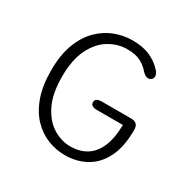

<svg xmlns="http://www.w3.org/2000/svg" viewBox="-145 -764 909 915"><g transform="rotate(30 309.5 -307.0)"><path d="M324 10.5Q276 10.5 230.2 -7.2Q184.5 -25 147.2 -63.2Q110 -101.5 88 -162Q66 -222.5 66 -307.5Q66 -393 89 -453.2Q112 -513.5 150.5 -551.5Q189 -589.5 235.8 -607.2Q282.5 -625 330.5 -625Q390 -625 429 -607.2Q468 -589.5 494 -561Q502.5 -552.5 506.2 -544.5Q510 -536.5 510 -529Q510 -518.5 502 -511.8Q494 -505 484.5 -505Q476.5 -505 468 -510.2Q459.5 -515.5 451.5 -524.5Q432.5 -547 404.5 -561.5Q376.5 -576 330.5 -576Q279.5 -576 232.5 -548Q185.5 -520 155.8 -460.8Q126 -401.5 126 -307.5Q126 -213 155.8 -153.5Q185.5 -94 231.2 -66.2Q277 -38.5 326 -38.5Q374.5 -38.5 411.5 -60.2Q448.5 -82 469.8 -129Q491 -176 492.5 -252.5H350Q332.5 -252.5 323.5 -258Q314.5 -263.5 314.5 -275.5Q314.5 -287.5 323.2 -293.2Q332 -299 349.5 -299H511Q531.5 -299 541.2 -289Q551 -279 551 -259.5Q551 -166 521 -106.2Q491 -46.5 439.5 -18Q388 10.5 324 10.5Z"/></g></svg>

Font: Sono Monospace Light
Style: Regular
Weight: 300
Version: Version 2.112